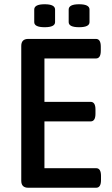

<svg xmlns="http://www.w3.org/2000/svg" viewBox="-20 -883 526 903"><path d="M113 0Q80 0 80 -33V-667Q80 -700 113 -700H431Q454 -700 454 -664V-644Q454 -608 431 -608H189V-404H406Q429 -404 429 -368V-348Q429 -312 406 -312H189V-92H432Q455 -92 455 -56V-36Q455 0 432 0ZM352 -755Q303 -755 303 -779V-838Q303 -863 352 -863Q401 -863 401 -838V-779Q401 -755 352 -755ZM190 -755Q141 -755 141 -779V-838Q141 -863 190 -863Q239 -863 239 -838V-779Q239 -755 190 -755Z"/></svg>

Font: Asap Semi Condensed Medium
Style: Regular
Weight: 500
Width: 4
Designer: Pablo Cosgaya
Foundry: Omnibus-Type
Version: Version 3.001; ttfautohint (v1.8.4.7-5d5b)